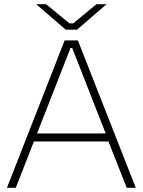

<svg xmlns="http://www.w3.org/2000/svg" viewBox="-20 -892 677 912"><path d="M292 -751H346L486 -872H438L328 -781H310L199 -872H152ZM13 0H55L141 -220H495L582 0H625L350 -700H287ZM156 -258 315 -664H323L482 -258Z"/></svg>

Font: Fixel Display ExtraLight
Style: Regular
Weight: 200
Designer: AlfaBravo + MacPaw
Foundry: Kyrylo Tkachov, Marchela Mozhyna, Serhii Makarenko, Maria Weinstein, Zakhar Kryvoshyya
Version: Version 1.211